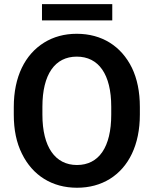

<svg xmlns="http://www.w3.org/2000/svg" viewBox="-20 -881 729 911"><path d="M643.6 -373.5C643.6 -445.3 630.9 -507.3 606 -559.1C555.2 -662.6 462.9 -720.7 344.2 -720.7C285.6 -720.7 233.9 -706.5 189 -678.7C99.1 -622.6 45.4 -517.6 45.4 -373.5V-336.9C45.4 -265.1 58.1 -203.6 84 -151.9C134.8 -47.9 228 9.8 345.2 9.8C404.3 9.8 456.5 -4.4 501.5 -32.2C590.8 -87.9 643.6 -193.8 643.6 -336.9ZM507.8 -336.9C507.8 -183.1 449.2 -98.1 345.2 -98.1C242.2 -98.1 181.2 -183.1 181.2 -336.9V-374.5C181.2 -528.8 241.2 -612.3 344.2 -612.3C447.8 -612.3 507.8 -528.8 507.8 -374.5ZM179.2 -861.3V-784.2H512.7V-861.3Z"/></svg>

Font: Vazirmatn SemiBold
Style: Regular
Weight: 600
Designer: Saber Rastikerdar
Foundry: Saber Rastikerdar
Version: Version 33.003